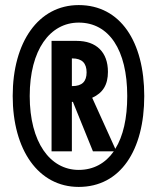

<svg xmlns="http://www.w3.org/2000/svg" viewBox="-20 -728 618 756"><path d="M290 -59C177 -59 97 -168 97 -350C97 -532 177 -639 290 -639C409 -639 481 -532 481 -350C481 -262 465 -192 434 -142L343 -343C385 -362 405 -394 405 -445C405 -523 359 -567 282 -567H183V-132H263V-327H267L346 -132H428C395 -85 348 -59 290 -59ZM30 -350C30 -138 131 8 290 8C454 8 548 -136 548 -350C548 -564 454 -708 290 -708C131 -708 30 -562 30 -350ZM263 -389V-498H265C303 -498 321 -479 321 -443C321 -407 303 -389 265 -389Z"/></svg>

Font: Jakob Semi-Condensed
Style: Regular
Weight: 400
Width: 4
Designer: Alan Madić
Foundry: X Cicéro
Version: Version 1.000;Glyphs 3.1.2 (3151)